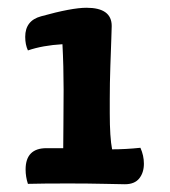

<svg xmlns="http://www.w3.org/2000/svg" viewBox="-20 -693 437 495"><path d="M269 -308Q304 -308 342 -312Q351 -292 351 -271Q351 -248 339 -233Q327 -218 302 -218Q294 -218 251 -219Q208 -220 156 -220Q89 -220 52 -219Q46 -237 46 -256Q46 -311 100 -311H143Q143 -320 143.5 -372.5Q144 -425 144 -462Q144 -522 141 -579Q90 -576 52 -563Q45 -578 45 -598Q45 -640 86 -651Q165 -673 203 -673Q268 -673 268 -626Q268 -621 267 -593Q266 -565 264.5 -522Q263 -479 263 -437V-401Q263 -339 269 -308Z"/></svg>

Font: Overlock Black
Style: Regular
Weight: 900
Designer: Dario Muhafara
Foundry: Dario Manuel Muhafara
Version: Version 1.002